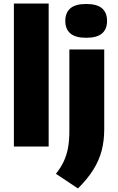

<svg xmlns="http://www.w3.org/2000/svg" viewBox="-20 -828 667 1085"><path d="M58.5 0V-808H255V0ZM420.5 237 296 154Q324.5 118.5 341 82.5Q357.5 46.5 364.8 5Q372 -36.5 372 -89V-548.5H569V-96.5Q569 -33.5 554.8 22Q540.5 77.5 507.8 130.2Q475 183 420.5 237ZM467 -614.5Q406 -614.5 377.5 -639.2Q349 -664 349 -709.5Q349 -756 377.5 -780.8Q406 -805.5 467 -805.5Q528.5 -805.5 556.8 -780.8Q585 -756 585 -709.5Q585 -664 556.8 -639.2Q528.5 -614.5 467 -614.5Z"/></svg>

Font: Encode Sans SemiExpanded ExtraBold
Style: Regular
Weight: 800
Width: 6
Designer: Multiple Designers
Foundry: Impallari Type
Version: Version 3.002